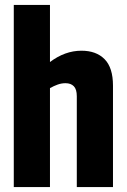

<svg xmlns="http://www.w3.org/2000/svg" viewBox="-20 -760 514 780"><path d="M36 0V-740H183V-508Q244 -554 311 -554Q371 -554 405 -519.5Q439 -485 439 -412V0H292V-369Q292 -397 280 -409.5Q268 -422 246 -422Q230 -422 214.5 -416.5Q199 -411 183 -402V0Z"/></svg>

Font: Georama SemiCondensed
Style: Bold
Weight: 700
Width: 4
Designer: Jean-Baptiste Levee
Foundry: Production Type
Version: Version 1.000